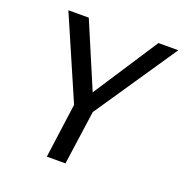

<svg xmlns="http://www.w3.org/2000/svg" viewBox="-123 -790 863 901"><g transform="rotate(20 308.0 -340.0)"><path d="M207 0H300L338 -270L616 -680H517L306 -357L169 -680H67L244 -272Z"/></g></svg>

Font: Ronzino Oblique
Style: Italic
Weight: 400
Italic angle: -8°
Designer: Nunzio Mazzaferro
Foundry: Collletttivo
Version: Version 1.000;Glyphs 3.3 (3337)